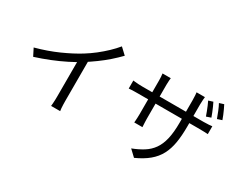

<svg xmlns="http://www.w3.org/2000/svg" viewBox="-108 -1263 2215 1797"><g transform="rotate(30 1000.0 -364.5)"><path d="M86.2 -361.3Q215.9 -396.3 327.9 -446.2Q439.8 -496.1 522.6 -547.7Q575.4 -580.5 624.9 -619.2Q674.3 -658 718.3 -699.8Q762.3 -741.6 796.4 -783.3L863.4 -720.5Q820.6 -676.3 771.7 -633.4Q722.7 -590.5 668.2 -550.9Q613.7 -511.2 555.3 -474.4Q500.4 -440.8 431.2 -406.1Q362 -371.4 284.2 -340.1Q206.3 -308.8 125.8 -283.3ZM506.5 -506.3 592.7 -532.1V-75.9Q592.7 -57.4 593.4 -36.2Q594.1 -15 595.5 2.9Q596.9 20.9 599 30.7H501Q502.4 20.9 503.7 2.9Q505.1 -15 505.8 -36.2Q506.5 -57.4 506.5 -75.9Z M1796.7 -762.8Q1806.1 -745.3 1816.9 -720.2Q1827.7 -695 1838.2 -669.7Q1848.6 -644.4 1855.4 -624.2L1805.9 -607.3Q1798.9 -628.7 1789 -653.8Q1779 -679 1768.9 -704Q1758.8 -729 1748.8 -747.6ZM1896.2 -793.4Q1906.2 -775.2 1917.2 -750.7Q1928.2 -726.2 1938.9 -701.2Q1949.5 -676.2 1956.3 -655.3L1906.6 -638.9Q1894.8 -672.1 1879 -711.1Q1863.3 -750.2 1847.7 -778.1ZM1701.6 -441.8Q1701.6 -341.8 1688.9 -264.6Q1676.1 -187.3 1644.5 -127.6Q1613 -67.8 1557.3 -21.3Q1501.7 25.3 1416 63.8L1348.9 0.4Q1417.2 -25.8 1468.2 -58.2Q1519.3 -90.5 1553.4 -138.6Q1587.5 -186.7 1604.4 -258.4Q1621.3 -330.2 1621.3 -435.3V-678.4Q1621.3 -708.1 1619.5 -730.5Q1617.7 -752.9 1616.5 -760.3H1706.8Q1706 -752.9 1703.8 -730.5Q1701.6 -708.1 1701.6 -678.4ZM1341.5 -753.9Q1340.7 -746.9 1338.8 -727.2Q1336.9 -707.5 1336.9 -681.6V-315Q1336.9 -297.1 1337.9 -277.7Q1338.9 -258.3 1339.6 -244Q1340.3 -229.6 1340.7 -224.5H1252.2Q1253 -229.6 1254 -243.7Q1255 -257.7 1256 -277.1Q1257 -296.5 1257 -315V-681.4Q1257 -697.9 1255.9 -717.5Q1254.8 -737.1 1252.4 -753.9ZM1048.8 -560Q1053.5 -559.2 1069.2 -557.6Q1084.9 -556 1106.5 -554.6Q1128.1 -553.3 1149 -553.3H1811.4Q1845 -553.3 1869 -555.3Q1893 -557.3 1903.1 -558.8V-473.8Q1894.9 -474.6 1870 -475.7Q1845 -476.8 1811.8 -476.8H1149Q1127.5 -476.8 1106.6 -476.3Q1085.7 -475.8 1070.2 -474.8Q1054.7 -473.8 1048.8 -473.4Z"/></g></svg>

Font: Shanggu Sans SC VF
Style: Regular
Weight: 250
Designer: GuiWonder
Version: Version 1.021